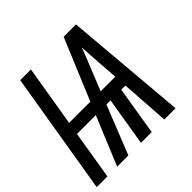

<svg xmlns="http://www.w3.org/2000/svg" viewBox="-186 -912 1088 1088"><g transform="rotate(-45 358.0 -367.5)"><path d="M-4 0H82L130 -292H281L160 0H250L366 -292H399L351 0H437L485 -292H518L538 0H628L565 -735H466L313 -368H143L204 -735H118ZM396 -368 445 -490Q458 -522 471 -554.5Q484 -587 496 -619Q498 -587 500 -554.5Q502 -522 504 -490L513 -368Z"/></g></svg>

Font: Iosevka Sparkle
Style: Italic
Weight: 400
Italic angle: -9°
Designer: Belleve Invis
Foundry: Belleve Invis
Version: Version 4.5.0; ttfautohint (v1.8.3)